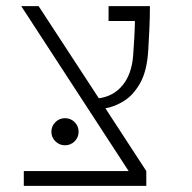

<svg xmlns="http://www.w3.org/2000/svg" viewBox="-20 -606 626 626"><path d="M57.6 0V-48.3H399.4L49.3 -585.9H106L302.2 -285.6Q350.1 -292 379.6 -327.9Q409.2 -363.8 414.1 -424.3Q416 -451.2 417.7 -480.2Q419.4 -509.3 419.9 -537.6H334V-585.9H468.8Q468.8 -547.4 467 -510.5Q465.3 -473.6 463.4 -442.9Q459.5 -375.5 437.3 -335.7Q415 -295.9 384.3 -276.9Q353.5 -257.8 323.7 -252.9L457 -48.3V0ZM191.9 -132.3Q173.8 -132.3 160.6 -145.3Q147.5 -158.2 147.5 -176.3Q147.5 -194.8 160.6 -207.8Q173.8 -220.7 191.9 -220.7Q210.4 -220.7 223.4 -207.8Q236.3 -194.8 236.3 -176.3Q236.3 -158.2 223.4 -145.3Q210.4 -132.3 191.9 -132.3Z"/></svg>

Font: Cascadia Mono ExtraLight
Style: Regular
Weight: 200
Monospace: yes
Designer: Aaron Bell
Foundry: Saja Typeworks
Version: Version 2404.023; ttfautohint (v1.8.4)